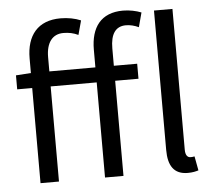

<svg xmlns="http://www.w3.org/2000/svg" viewBox="-56 -870 1039 943"><g transform="rotate(-5 464.0 -398.0)"><path d="M832 13C856 13 872 9 885 5L872 -65C862 -63 858 -63 852 -63C838 -63 827 -74 827 -102V-796H736V-108C736 -31 764 13 832 13ZM33 -469H107V0H198V-469H425V0H516V-469H631V-543H516V-629C516 -699 541 -736 592 -736C612 -736 634 -731 655 -721L674 -792C649 -802 616 -809 584 -809C475 -809 425 -740 425 -630V-543H198V-613C198 -685 229 -725 283 -725C310 -725 333 -720 356 -709L375 -779C347 -791 312 -798 275 -798C163 -798 107 -728 107 -615V-543L33 -538Z"/></g></svg>

Font: Noto Sans HK
Style: Regular
Weight: 400
Designer: Ryoko NISHIZUKA 西塚涼子 (kana, bopomofo & ideographs); Paul D. Hunt (Latin, Greek & Cyrillic); Sandoll Communications 산돌커뮤니
Foundry: Adobe
Version: Version 2.004;hotconv 1.0.118;makeotfexe 2.5.65603